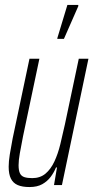

<svg xmlns="http://www.w3.org/2000/svg" viewBox="-20 -747 377 775"><path d="M99 8Q70 8 51.5 0Q33 -8 24 -26Q15 -44 15 -74Q15 -95 19.5 -123.5Q24 -152 31 -188L99 -510H139L73 -197Q65 -156 60 -128Q55 -100 55 -80Q55 -59 60.5 -47.5Q66 -36 78.5 -32Q91 -28 110 -28Q142 -28 163.5 -46Q185 -64 199.5 -95Q214 -126 223.5 -165Q233 -204 242 -245L298 -510H337L230 0H198L210 -71H206Q198 -51 184.5 -33Q171 -15 150.5 -3.5Q130 8 99 8ZM211 -590 212 -595 252 -727H296V-722L238 -590Z"/></svg>

Font: Saira UltraCondensed ExtraLight
Style: Italic
Weight: 250
Width: 1
Italic angle: -12°
Designer: Hector Gatti with collaboration of the Omnibus-Type team
Foundry: Omnibus-Type
Version: Version 1.101